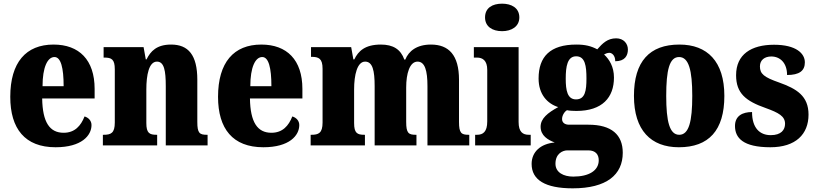

<svg xmlns="http://www.w3.org/2000/svg" viewBox="-20 -793 4450 1047"><path d="M283 10C425 10 479 -54 479 -111C479 -135 462 -152 441 -158C421 -107 388 -69 327 -69C251 -69 212 -126 210 -256H496V-308C496 -467 411 -550 272 -550C122 -550 36 -453 36 -265C36 -91 116 10 283 10ZM327 -323H212C212 -426 239 -482 277 -482C312 -482 327 -423 327 -323Z M541 0H837V-58H834C795 -58 778 -67 778 -122V-305C778 -384 792 -457 836 -457C875 -457 884 -408 884 -323V0H1112V-58H1108C1068 -58 1056 -67 1056 -128V-358C1056 -493 1007 -550 913 -550C835 -550 801 -514 779 -469H775L763 -536H545V-479H549C588 -479 606 -470 606 -415V-125C606 -67 585 -58 545 -58H541Z M1416 10C1558 10 1612 -54 1612 -111C1612 -135 1595 -152 1574 -158C1554 -107 1521 -69 1460 -69C1384 -69 1345 -126 1343 -256H1629V-308C1629 -467 1544 -550 1405 -550C1255 -550 1169 -453 1169 -265C1169 -91 1249 10 1416 10ZM1460 -323H1345C1345 -426 1372 -482 1410 -482C1445 -482 1460 -423 1460 -323Z M1674 0H1970V-58H1967C1928 -58 1911 -67 1911 -122V-305C1911 -385 1928 -457 1971 -457C2012 -457 2023 -408 2023 -323V0H2251V-58H2247C2208 -58 2195 -67 2195 -128V-316C2195 -392 2214 -457 2257 -457C2297 -457 2311 -408 2311 -323V0H2539V-58H2535C2496 -58 2483 -67 2483 -128V-358C2483 -493 2427 -550 2330 -550C2253 -550 2209 -515 2190 -468H2185C2165 -524 2124 -550 2057 -550C1971 -550 1934 -515 1912 -469H1907L1895 -536H1676V-483H1679C1718 -483 1739 -474 1739 -418V-125C1739 -67 1717 -58 1678 -58H1674Z M2718 -623C2769 -623 2812 -648 2812 -698C2812 -750 2769 -773 2718 -773C2665 -773 2625 -750 2625 -698C2625 -648 2665 -623 2718 -623ZM2571 0H2874V-58H2864C2831 -58 2808 -73 2808 -128V-536H2564V-479H2581C2612 -479 2637 -463 2637 -412V-131C2637 -74 2614 -58 2581 -58H2571Z M3103 234C3288 234 3376 160 3376 40C3376 -58 3315 -113 3189 -113H3083C3063 -113 3045 -122 3045 -144C3045 -165 3060 -186 3072 -192C3083 -189 3111 -188 3123 -188C3265 -188 3328 -262 3328 -370C3328 -429 3303 -469 3274 -496C3281 -499 3290 -505 3303 -505C3315 -505 3335 -493 3335 -459C3387 -459 3404 -489 3404 -523C3404 -555 3381 -584 3340 -584C3293 -584 3266 -557 3237 -524C3203 -542 3171 -550 3123 -550C2980 -550 2917 -484 2917 -365C2917 -279 2964 -228 3024 -209C2967 -178 2928 -147 2928 -102C2928 -53 2968 -30 3005 -16C2928 -9 2879 35 2879 101C2879 188 2953 234 3103 234ZM3121 -251C3074 -251 3065 -300 3065 -364C3065 -431 3074 -486 3122 -486C3171 -486 3178 -433 3178 -365C3178 -299 3171 -251 3121 -251ZM3106 170C3054 170 3009 148 3009 100C3009 44 3049 27 3074 27H3188C3228 27 3245 50 3245 81C3245 137 3192 170 3106 170Z M3682 10C3845 10 3930 -82 3930 -270C3930 -458 3837 -550 3685 -550C3522 -550 3437 -458 3437 -270C3437 -82 3530 10 3682 10ZM3684 -58C3631 -58 3613 -131 3613 -270C3613 -410 3630 -482 3683 -482C3736 -482 3755 -410 3755 -270C3755 -131 3737 -58 3684 -58Z M4181 10C4319 10 4389 -61 4389 -168C4389 -270 4324 -309 4229 -343C4146 -372 4124 -390 4124 -431C4124 -466 4150 -485 4186 -485C4234 -485 4272 -450 4272 -384C4339 -384 4369 -407 4369 -453C4369 -501 4322 -549 4201 -549C4076 -549 3994 -496 3994 -383C3994 -284 4047 -242 4155 -204C4227 -178 4261 -159 4261 -118C4261 -85 4240 -56 4183 -56C4124 -56 4081 -94 4081 -182C4030 -182 3988 -162 3988 -106C3988 -41 4032 10 4181 10Z"/></svg>

Font: Noto Serif Georgian Condensed Black
Style: Regular
Weight: 900
Width: 3
Designer: Monotype Design Team, Akaki Razmadze
Foundry: Google LLC
Version: Version 2.003